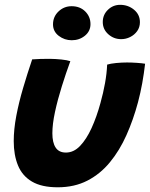

<svg xmlns="http://www.w3.org/2000/svg" viewBox="-20 -762 633 811"><path d="M432.6 -489.1Q446.4 -493.4 470.4 -495.8Q494.5 -498.1 516.6 -498.1Q535.2 -498.1 557.4 -496.6Q579.6 -495.1 592.9 -492.8Q588.2 -452.2 580.9 -411.2Q573.5 -370.1 562.9 -330.1Q543.1 -256.2 514.1 -191.2Q485.1 -126.2 444.4 -76.8Q403.8 -27.2 349.2 0.9Q294.6 29.1 223.8 29.1Q155.9 29.1 115 5Q74.1 -19.1 56.1 -63Q38 -106.9 38 -165.8Q38 -215.4 48.8 -272.4Q59.6 -329.5 77.6 -390.3Q95.5 -451.1 115.9 -511.2Q129.8 -512.2 151 -513Q172.2 -513.8 189.6 -513.5Q214.6 -513.2 239.1 -510.7Q263.5 -508.1 277.1 -503.6Q258.5 -453.1 241.1 -397.2Q223.6 -341.4 212.4 -289.7Q201.2 -238 201.2 -198.8Q201.2 -159.5 215.1 -138.6Q229 -117.6 258.4 -117.6Q291.4 -117.6 318.3 -145.7Q345.2 -173.8 366.8 -221.1Q388.4 -268.5 404.2 -326.5Q416.4 -370.2 423.7 -411.1Q431 -451.9 432.6 -489.1ZM283.1 -592Q252.4 -592 228.1 -610.6Q203.9 -629.2 203.9 -659Q203.9 -691.5 227.1 -713.6Q250.4 -735.8 282.5 -735.8Q317.9 -735.8 340.1 -713.6Q362.2 -691.5 362.2 -659.9Q362.2 -630.4 338.8 -611.2Q315.2 -592 283.1 -592ZM492.1 -596.6Q460.6 -596.6 437.4 -617.4Q414.1 -638.2 414.1 -668.9Q414.1 -699.6 435.8 -720.6Q457.4 -741.6 487.5 -741.6Q521.2 -741.6 546.1 -721Q571 -700.4 571 -668.2Q571 -646.8 559.4 -630.6Q547.8 -614.5 529.8 -605.6Q511.8 -596.6 492.1 -596.6Z"/></svg>

Font: Grandstander Thin
Style: Italic
Weight: 100
Italic angle: -15°
Designer: Tyler Finck
Foundry: Etcetera Type Co
Version: Version 1.200